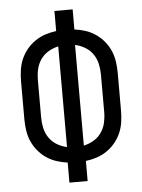

<svg xmlns="http://www.w3.org/2000/svg" viewBox="-53 -777 605 819"><g transform="rotate(-5 250.0 -367.5)"><path d="M211 0V-86Q187 -89 164 -96.5Q141 -104 120.5 -118Q100 -132 84.5 -151Q69 -170 59.5 -192Q50 -214 46.5 -238.5Q43 -263 43 -287V-448Q43 -472 46.5 -496.5Q50 -521 59.5 -543Q69 -565 84.5 -584Q100 -603 120.5 -617Q141 -631 164 -638.5Q187 -646 211 -649V-735H289V-649Q313 -646 336 -638.5Q359 -631 379.5 -617Q400 -603 415.5 -584Q431 -565 440.5 -543Q450 -521 453.5 -496.5Q457 -472 457 -448V-287Q457 -263 453.5 -238.5Q450 -214 440.5 -192Q431 -170 415.5 -151Q400 -132 379.5 -118Q359 -104 336 -96.5Q313 -89 289 -86V0ZM214 -152V-583Q191 -578 171 -566Q151 -554 138 -535Q125 -516 120 -493.5Q115 -471 115 -448V-287Q115 -264 120 -241.5Q125 -219 138 -200Q151 -181 171 -169Q191 -157 214 -152ZM286 -152Q309 -157 329 -169Q349 -181 362 -200Q375 -219 380 -241.5Q385 -264 385 -287V-448Q385 -471 380 -493.5Q375 -516 362 -535Q349 -554 329 -566Q309 -578 286 -583Z"/></g></svg>

Font: Moesevka
Style: Regular
Weight: 400
Monospace: yes
Designer: Belleve Invis
Foundry: Belleve Invis
Version: Version 32.5.0; ttfautohint (v1.8.4)